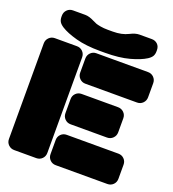

<svg xmlns="http://www.w3.org/2000/svg" viewBox="-157 -1009 1018 1129"><g transform="rotate(20 352.5 -445.0)"><path d="M86.9 -776.9Q68.4 -789.1 61.3 -801.5Q54.2 -814 54.2 -832V-838.9Q54.2 -860.4 68.8 -875.2Q83.5 -890.1 105 -890.1H182.1Q207 -890.1 240.2 -873Q252.9 -866.7 261.2 -863.5Q269.5 -860.4 290 -856.7Q310.5 -853 335.9 -853H367.2Q423.8 -853 462.9 -873Q496.1 -890.1 521 -890.1H598.1Q620.1 -890.1 634.5 -876.2Q648.9 -862.3 648.9 -838.9V-832Q648.9 -814 641.8 -801.5Q634.8 -789.1 616.2 -776.9Q581.1 -754.4 518.3 -737.3Q455.6 -720.2 367.2 -720.2H335.9Q247.6 -720.2 184.8 -737.3Q122.1 -754.4 86.9 -776.9ZM199.2 0H61Q39.6 0 24.7 -14.6Q9.8 -29.3 9.8 -50.8V-648.9Q9.8 -670.4 24.7 -685.3Q39.6 -700.2 61 -700.2H199.2Q220.7 -700.2 235.4 -685.3Q250 -670.4 250 -648.9V-50.8Q250 -29.3 235.4 -14.6Q220.7 0 199.2 0ZM644 -509.8H320.8Q299.3 -509.8 284.7 -524.7Q270 -539.6 270 -561V-648.9Q270 -670.4 284.7 -685.3Q299.3 -700.2 320.8 -700.2H644Q665.5 -700.2 680.2 -685.3Q694.8 -670.4 694.8 -648.9V-561Q694.8 -539.6 680.2 -524.7Q665.5 -509.8 644 -509.8ZM548.8 -255.9H320.8Q299.3 -255.9 284.7 -270.8Q270 -285.6 270 -307.1V-395Q270 -416.5 284.7 -431.2Q299.3 -445.8 320.8 -445.8H548.8Q570.3 -445.8 585.2 -431.2Q600.1 -416.5 600.1 -395V-307.1Q600.1 -285.6 585.2 -270.8Q570.3 -255.9 548.8 -255.9ZM644 0H320.8Q299.3 0 284.7 -14.6Q270 -29.3 270 -50.8V-139.2Q270 -160.6 284.7 -175.3Q299.3 -189.9 320.8 -189.9H644Q665.5 -189.9 680.2 -175.3Q694.8 -160.6 694.8 -139.2V-50.8Q694.8 -29.3 680.2 -14.6Q665.5 0 644 0Z"/></g></svg>

Font: Nastup Soft
Style: Regular
Weight: 400
Designer: Maksym Kobuzan
Foundry: Zakznak
Version: Version 1.020;hotconv 1.0.109;makeotfexe 2.5.65596